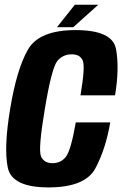

<svg xmlns="http://www.w3.org/2000/svg" viewBox="-20 -812 532 836"><path d="M191 4Q351.5 4 396 -80.2Q440.5 -164.5 460 -279H310Q288.5 -156 266.5 -128.8Q244.5 -101.5 208.5 -101.5Q171.5 -101.5 158.5 -131.5Q145.5 -161.5 175.5 -339.5Q205.5 -518.5 230 -547Q254.5 -575.5 292 -575.5Q328 -575.5 340 -549.2Q352 -523 330.5 -397H481Q500.5 -515.5 485.2 -598.2Q470 -681 309 -681Q150.5 -681 101.8 -596.2Q53 -511.5 24.5 -339.5Q-4 -169.5 13.8 -82.8Q31.5 4 191 4ZM228 -693.5H299L408 -791.5H306Z"/></svg>

Font: Anybody Condensed
Style: Bold Italic
Weight: 700
Width: 3
Italic angle: -10°
Version: Version 1.113;gftools[0.9.25]